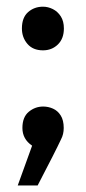

<svg xmlns="http://www.w3.org/2000/svg" viewBox="-20 -439 256 574"><path d="M92.5 115.5H33L76 -3.5Q47 -23 47 -56.5Q47 -89 66 -104.8Q85 -120.5 109 -120.5Q124.5 -120.5 138.5 -114.2Q152.5 -108 161.5 -93.8Q170.5 -79.5 170.5 -56.5Q170.5 -37.5 162.5 -22.5Q146.5 12 92.5 115.5ZM108.5 -288.5Q78.5 -288.5 62 -307.8Q45.5 -327 45.5 -354Q45.5 -386.5 64 -402.8Q82.5 -419 108.5 -419Q123.5 -419 138 -411.8Q152.5 -404.5 161.8 -390Q171 -375.5 171 -354Q171 -323.5 153 -306Q135 -288.5 108.5 -288.5Z"/></svg>

Font: Argentum Novus Medium
Style: Regular
Weight: 500
Designer: Julieta Ulanovsky (font) & Cristiano Sobral (main changes)
Foundry: Julieta Ulanovsky (font) & Cristiano Sobral (main changes)
Version: Version 3.00;November 27, 2020;FontCreator 13.0.0.2655 64-bi